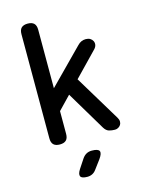

<svg xmlns="http://www.w3.org/2000/svg" viewBox="-141 -825 882 1151"><g transform="rotate(-15 300.0 -250.0)"><path d="M198 -42Q198 -15 185 -2.5Q172 10 146 10Q120 10 107 -2.5Q94 -15 94 -42V-688Q94 -715 107 -727.5Q120 -740 146 -740Q172 -740 185 -727.5Q198 -715 198 -688V-325L406 -536Q418 -549 431 -554.5Q444 -560 458 -560Q474 -560 485 -553.5Q496 -547 501.5 -536Q507 -525 505 -512.5Q503 -500 492 -488L349 -340L521 -55Q529 -42 529 -30Q529 -18 523.5 -9.5Q518 -1 508.5 4.5Q499 10 488 10Q468 10 451 5Q434 0 421 -21L276 -264L198 -183ZM224 183 261 127Q272 111 286.5 103Q301 95 320 95Q359 95 366.5 110Q374 125 351 157L310 212Q300 226 286 233Q272 240 255 240Q220 240 213 225.5Q206 211 224 183Z"/></g></svg>

Font: Maple Mono NL Medium
Style: Regular
Weight: 500
Monospace: yes
Designer: subframe7536
Version: Version 7.000